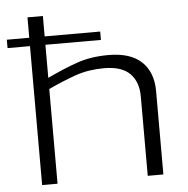

<svg xmlns="http://www.w3.org/2000/svg" viewBox="-63 -792 828 844"><g transform="rotate(-5 351.5 -370.0)"><path d="M89 0V-613H-10V-650H89V-740H157V-650H402V-613H157V-467Q228 -501 289.5 -522.5Q351 -544 429 -544Q526 -544 575 -497.5Q624 -451 624 -368V0H555V-350Q555 -415 518.5 -451.5Q482 -488 405 -488Q336 -488 280 -468.5Q224 -449 157 -418V0Z"/></g></svg>

Font: Georama Extended Light
Style: Regular
Weight: 300
Width: 7
Designer: Jean-Baptiste Levee
Foundry: Production Type
Version: Version 1.000